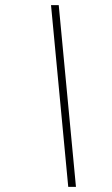

<svg xmlns="http://www.w3.org/2000/svg" viewBox="-20 -727 436 747"><path d="M275.5 0H245.5L178.5 -707H208.5Z"/></svg>

Font: Newsreader 6pt ExtraLight
Style: Italic
Weight: 275
Italic angle: -17°
Designer: Hugues Gentile
Foundry: Production Type
Version: Version 1.003; ttfautohint (v1.8.3)